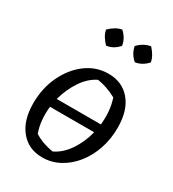

<svg xmlns="http://www.w3.org/2000/svg" viewBox="-174 -802 820 908"><g transform="rotate(30 236.0 -347.5)"><path d="M198 9Q123 9 78.5 -45Q34 -99 34 -192Q34 -275 66.5 -343Q99 -411 153 -451Q207 -491 274 -491Q349 -491 393.5 -438Q438 -385 438 -291Q438 -229 419.5 -174.5Q401 -120 368 -79Q335 -38 291.5 -14.5Q248 9 198 9ZM244 -441Q200 -420 168 -372Q136 -324 120 -265H361Q365 -301 362 -336.5Q359 -372 348 -405Q294 -434 244 -441ZM227 -40Q272 -61 304.5 -109Q337 -157 352 -217H111Q107 -181 110 -145Q113 -109 125 -77Q169 -49 227 -40ZM225 -704Q257 -674 262 -637Q235 -605 196 -600Q182 -614 171.5 -631Q161 -648 158 -666Q172 -680 189 -690.5Q206 -701 225 -704ZM382 -704Q396 -689 406 -672Q416 -655 419 -637Q390 -605 353 -600Q322 -626 314 -666Q343 -697 382 -704Z"/></g></svg>

Font: Piazzolla
Style: Italic
Weight: 400
Italic angle: -11.3°
Designer: Juan Pablo del Peral
Foundry: Huerta Tipografica
Version: Version 1.330